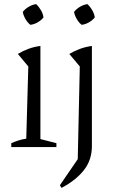

<svg xmlns="http://www.w3.org/2000/svg" viewBox="-20 -717 553 936"><path d="M35 0V-19Q51 -26 69 -32Q87 -38 108 -41L118 -393L67 -454Q92 -469 119 -479Q146 -489 177 -493V-39L255 -19V0ZM156 -697Q170 -684 180 -666.5Q190 -649 192 -632Q181 -618 163.5 -608Q146 -598 128 -596Q114 -607 104 -624.5Q94 -642 91 -659Q103 -674 120 -684Q137 -694 156 -697ZM280 199 272 186 359 59 369 -393 318 -454Q343 -469 370.5 -479Q398 -489 428 -493V-5Q428 63 389 112.5Q350 162 280 199ZM406 -697Q420 -684 430 -666.5Q440 -649 442 -632Q431 -618 413.5 -608Q396 -598 378 -596Q364 -607 354 -624.5Q344 -642 341 -659Q353 -674 370 -684Q387 -694 406 -697Z"/></svg>

Font: Piazzolla 24pt Light
Style: Regular
Weight: 300
Designer: Juan Pablo del Peral
Foundry: Huerta Tipografica
Version: Version 2.005